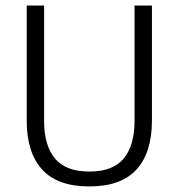

<svg xmlns="http://www.w3.org/2000/svg" viewBox="-20 -659 642 690"><path d="M301 11Q186.5 11 131.2 -50Q76 -111 76 -225.5V-639H138.5V-224Q138.5 -136.5 177.5 -89.5Q216.5 -42.5 301 -42.5Q386 -42.5 424.8 -89.5Q463.5 -136.5 463.5 -224V-639H526V-225.5Q526 -111 470.8 -50Q415.5 11 301 11Z"/></svg>

Font: Anek Bangla Light
Style: Regular
Weight: 300
Designer: Sulekha Rajkumar (Bangla), Yesha Goshar (Latin)
Foundry: Ek Type
Version: Version 1.003